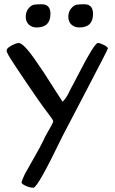

<svg xmlns="http://www.w3.org/2000/svg" viewBox="-20 -646 539 902"><path d="M274 -168Q290 -184 301 -206L315 -234Q319 -240 353 -306Q424 -444 440 -444Q450 -444 467.5 -435Q485 -426 487 -419Q487 -414 384.5 -218.5Q282 -23 274 -7Q157 236 137 236Q121 236 102 227.5Q83 219 81 212Q81 206 96 173Q107 153 127 118Q174 36 183.5 14.5Q193 -7 203.5 -24.5Q214 -42 222 -57Q230 -72 230 -77Q230 -82 205.5 -114Q181 -146 157 -180.5Q133 -215 104 -258Q75 -301 67 -313L44 -348Q11 -397 11 -408.5Q11 -420 34 -432Q57 -444 68 -444Q79 -444 98 -424.5Q117 -405 142 -369.5Q167 -334 188 -302Q209 -270 236 -227Q263 -184 274 -168ZM176 -626Q217 -626 217 -581Q217 -517 152 -517Q130 -517 115.5 -530.5Q101 -544 101 -567.5Q101 -591 114 -606.5Q127 -622 140.5 -624Q154 -626 176 -626ZM376 -626Q417 -626 417 -581Q417 -517 353 -517Q330 -517 315.5 -530.5Q301 -544 301 -567Q301 -590 314 -606Q327 -622 341 -624Q355 -626 376 -626Z"/></svg>

Font: Cagliostro
Style: Regular
Weight: 400
Designer: Matthew Desmond
Foundry: Matthew Desmond
Version: Version